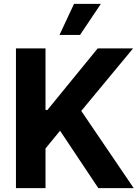

<svg xmlns="http://www.w3.org/2000/svg" viewBox="-20 -979 729 999"><path d="M216.8 0H63V-727.1H216.8V-406.7H226.6L488.3 -727.1H672.4L402.8 -401.9L675.8 0H491.7L292.5 -298.8L216.8 -206.5ZM396.5 -797.4H289.6L365.2 -959H504.9Z"/></svg>

Font: My Font
Style: Bold
Weight: 500
Designer: Rasmus Andersson
Foundry: rsms
Version: Version 0.001